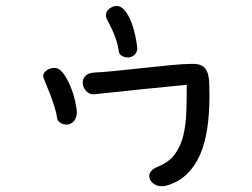

<svg xmlns="http://www.w3.org/2000/svg" viewBox="-20 -526 845 645"><path d="M302.7 -210Q299.8 -209 295.9 -209Q278.3 -209 268.1 -221.7Q257.8 -234.4 257.8 -248Q257.8 -260.7 266.6 -270.5Q275.4 -280.3 294.9 -282.2Q321.3 -283.2 365.7 -287.6Q410.2 -292 459 -297.4Q507.8 -302.7 553.2 -307.1Q598.6 -311.5 627 -311.5Q647.5 -311.5 658.7 -305.2Q669.9 -298.8 675.8 -285.2Q681.6 -271.5 682.6 -250.5Q683.6 -229.5 683.6 -200.2Q683.6 -144.5 676.3 -94.7Q668.9 -44.9 651.9 -5.9Q634.8 33.2 606 60.5Q577.1 87.9 535.2 98.6Q531.2 99.6 523.4 99.6Q505.9 99.6 493.7 89.4Q481.4 79.1 481.4 65.4Q481.4 45.9 509.8 34.2Q546.9 19.5 566.9 -7.3Q586.9 -34.2 595.7 -70.3Q604.5 -106.4 606 -150.4Q607.4 -194.3 607.4 -241.2L460.9 -226.6ZM171.9 -129.9Q169.9 -145.5 162.6 -168.5Q155.3 -191.4 147 -212.9Q138.7 -234.4 131.8 -250.5Q125 -266.6 125 -269.5Q125 -281.2 136.7 -289.6Q148.4 -297.9 163.1 -297.9Q178.7 -297.9 192.4 -279.8Q206.1 -261.7 216.3 -236.8Q226.6 -211.9 232.4 -186Q238.3 -160.2 238.3 -145.5Q235.4 -124 225.1 -115.7Q214.8 -107.4 203.1 -107.4Q191.4 -107.4 181.6 -114.3Q171.9 -121.1 171.9 -129.9ZM339.8 -460Q335.9 -466.8 335.9 -474.6Q335.9 -488.3 347.7 -497.1Q359.4 -505.9 372.1 -505.9Q386.7 -505.9 398.9 -491.2Q411.1 -476.6 419.9 -454.6Q428.7 -432.6 434.1 -407.7Q439.5 -382.8 441.4 -362.3Q439.5 -347.7 430.2 -340.3Q420.9 -333 410.2 -333Q398.4 -333 389.2 -338.4Q379.9 -343.8 378.9 -354.5Q377 -369.1 372.6 -384.3Q368.2 -399.4 362.3 -413.6Q356.4 -427.7 350.1 -439.5Q343.8 -451.2 339.8 -460Z"/></svg>

Font: Hi Melody
Style: Regular
Weight: 400
Designer: YoonDesign Inc.
Foundry: YoonDesign Inc.
Version: Version 3.00